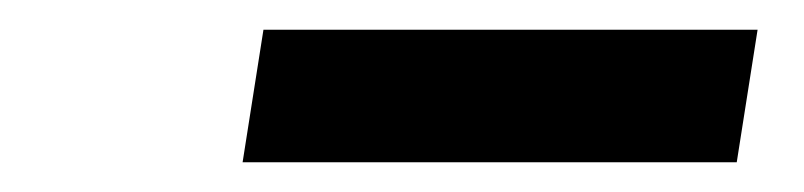

<svg xmlns="http://www.w3.org/2000/svg" viewBox="-20 -720 540 129"><path d="M143 -611 157 -700H489L475 -611Z"/></svg>

Font: Nunito Sans 11pt ExtraBold
Style: Italic
Weight: 800
Italic angle: -9°
Version: Version 3.101;gftools[0.9.27]